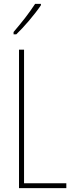

<svg xmlns="http://www.w3.org/2000/svg" viewBox="-20 -970 381 990"><path d="M191 -943V-950H161C127 -898 95 -858 50 -805V-793H64C103 -830 158 -894 191 -943ZM78 0H322V-25H104V-714H78Z"/></svg>

Font: Noto Sans Devanagari UI ExtraCondensed Thin
Style: Regular
Weight: 100
Width: 2
Designer: Jelle Bosma - Monotype Design Team
Foundry: Monotype Imaging Inc.
Version: Version 2.004